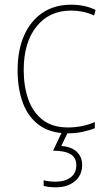

<svg xmlns="http://www.w3.org/2000/svg" viewBox="-20 -558 454 818"><path d="M269 10Q195 10 147.5 -24.5Q100 -59 77.5 -119.5Q55 -180 55 -259Q55 -344 82.5 -406.5Q110 -469 161 -503.5Q212 -538 283 -538Q341 -538 387 -516L381 -492Q357 -503 332.5 -508Q308 -513 283 -513Q190 -513 135.5 -445Q81 -377 81 -260Q81 -190 100.5 -135Q120 -80 161.5 -47.5Q203 -15 270 -15Q300 -15 329.5 -21Q359 -27 384 -38V-12Q363 -3 333 3.5Q303 10 269 10ZM330 145Q330 188 299 214Q268 240 219 240Q188 240 166 234V210Q187 216 219 216Q256 216 280.5 198Q305 180 305 146Q305 113 280 98.5Q255 84 206 84L246 0H272L241 64Q284 67 307 88.5Q330 110 330 145Z"/></svg>

Font: Noto Sans Lao UI SemCond Thin
Style: Regular
Weight: 100
Width: 4
Designer: Monotype Design Team
Foundry: Monotype Imaging Inc.
Version: Version 2.000; ttfautohint (v1.8.4.7-5d5b)